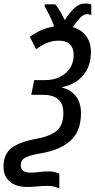

<svg xmlns="http://www.w3.org/2000/svg" viewBox="-73 -872 543 1100"><path d="M267 208Q256 202 238.5 197.5Q221 193 199 193Q173 193 142 196Q111 199 83 199Q18 199 -17.5 168Q-53 137 -53 84Q-53 9 -4.5 -26Q44 -61 137 -77Q213 -91 251.5 -122.5Q290 -154 290 -225Q290 -279 259.5 -304Q229 -329 172 -329H106L123 -413H186Q256 -413 302.5 -452.5Q349 -492 349 -558Q349 -597 327.5 -618Q306 -639 265 -639Q226 -639 195 -625.5Q164 -612 134 -590L98 -661Q129 -684 163 -699Q197 -714 237 -720Q227 -751 212.5 -780Q198 -809 182 -837L184 -847H244Q258 -830 271 -808Q284 -786 298 -757Q325 -799 353 -825.5Q381 -852 416 -852Q427 -852 435 -850.5Q443 -849 450 -847V-786Q437 -791 425 -791Q405 -791 385.5 -769.5Q366 -748 344 -716Q393 -703 420.5 -665.5Q448 -628 448 -574Q448 -494 404 -441Q360 -388 283 -373L282 -370Q329 -360 360 -323Q391 -286 391 -222Q390 -119 331 -66Q272 -13 164 6Q106 15 76 29Q46 43 46 74Q46 117 100 117Q127 117 151.5 113.5Q176 110 206 110Q226 110 241 114Q256 118 267 123Z"/></svg>

Font: Noto Sans Condensed Medium
Style: Italic
Weight: 500
Width: 3
Italic angle: -12°
Designer: Monotype Design Team
Foundry: Monotype Imaging Inc.
Version: Version 2.013; ttfautohint (v1.8.4.7-5d5b)